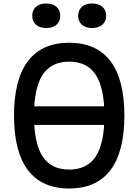

<svg xmlns="http://www.w3.org/2000/svg" viewBox="-20 -1060 790 1096"><path d="M60 -400Q60 -606 139.5 -711Q219 -816 375 -816Q531 -816 610.5 -711Q690 -606 690 -400Q690 -194 610.5 -89Q531 16 375 16Q219 16 139.5 -89Q60 -194 60 -400ZM576 -400Q576 -557 527 -632.5Q478 -708 375 -708Q272 -708 223 -632.5Q174 -557 174 -400Q174 -243 223 -167.5Q272 -92 375 -92Q478 -92 527 -167.5Q576 -243 576 -400ZM100 -453H650V-347H100ZM164 -970Q164 -1002 185.5 -1021Q207 -1040 244 -1040Q281 -1040 302.5 -1021Q324 -1002 324 -970Q324 -938 302.5 -919Q281 -900 244 -900Q207 -900 185.5 -919Q164 -938 164 -970ZM426 -970Q426 -1002 447.5 -1021Q469 -1040 506 -1040Q543 -1040 564.5 -1021Q586 -1002 586 -970Q586 -938 564.5 -919Q543 -900 506 -900Q469 -900 447.5 -919Q426 -938 426 -970Z"/></svg>

Font: Martian Mono VF sWd Rg
Style: Regular
Weight: 400
Width: 6
Monospace: yes
Designer: Roman Shamin
Foundry: Evil Martians
Version: Version 1.100